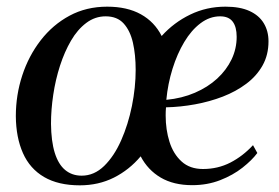

<svg xmlns="http://www.w3.org/2000/svg" viewBox="-20 -546 838 576"><path d="M219.5 10Q155 10 112.2 -15Q69.5 -40 48.8 -86.8Q28 -133.5 27.5 -197.5Q27.5 -261 46.8 -319.8Q66 -378.5 102.2 -425.2Q138.5 -472 188.8 -499Q239 -526 301.5 -526Q361.5 -526 402.5 -503.2Q443.5 -480.5 465 -438Q501.5 -478.5 550.5 -502.2Q599.5 -526 656.5 -526Q700 -526 728.5 -513Q757 -500 771.2 -476.5Q785.5 -453 785.5 -422Q785.5 -381.5 767.8 -349.8Q750 -318 719 -294.8Q688 -271.5 648.5 -256.2Q609 -241 565.2 -233Q521.5 -225 478 -224Q477.5 -218 477.2 -211.8Q477 -205.5 477 -199.5Q477 -157 488.5 -120.5Q500 -84 524.8 -61.5Q549.5 -39 589 -39Q633.5 -39 671 -58.2Q708.5 -77.5 739 -110.5L752 -87Q736 -65.5 707.5 -43Q679 -20.5 640.5 -5.5Q602 9.5 556.5 9.5Q501 9.5 462.2 -13.2Q423.5 -36 402 -77Q368 -36.5 321.8 -13.2Q275.5 10 219.5 10ZM225 -19Q262.5 -19 292.5 -48.2Q322.5 -77.5 343.5 -125Q364.5 -172.5 375.8 -228.2Q387 -284 387 -336.5Q387 -381.5 378.8 -417.8Q370.5 -454 351 -475.5Q331.5 -497 297 -497Q265 -497 238.8 -477.2Q212.5 -457.5 193 -424Q173.5 -390.5 160 -348.8Q146.5 -307 139.8 -262Q133 -217 133 -175Q133.5 -122.5 144.2 -87.8Q155 -53 175.5 -36Q196 -19 225 -19ZM479 -246.5Q526 -251 564.8 -267.8Q603.5 -284.5 631.5 -310.2Q659.5 -336 674.8 -368Q690 -400 690 -435.5Q690 -465.5 678 -481.2Q666 -497 640.5 -497Q609 -497 581.5 -476.2Q554 -455.5 532.8 -420Q511.5 -384.5 497.5 -339.5Q483.5 -294.5 479 -246.5Z"/></svg>

Font: Merriweather 120pt
Style: Italic
Weight: 400
Italic angle: -7.8°
Version: Version 2.101